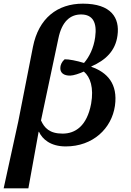

<svg xmlns="http://www.w3.org/2000/svg" viewBox="-64 -789 714 1049"><path d="M-44 240H91L147 -69H149C167 -29 212 11 295 11C444 11 546 -87 564 -211C581 -332 521 -394 435 -424V-426C512 -460 567 -510 578 -596C591 -691 544 -769 389 -769C250 -769 147 -690 116 -533L36 -126ZM278 -59C206 -59 178 -91 160 -131L255 -579C274 -672 320 -710 379 -710C443 -710 467 -666 456 -586C448 -526 423 -477 395 -445C356 -457 311 -466 289 -465C273 -451 267 -434 266 -423C262 -391 285 -375 320 -376C337 -376 370 -387 394 -398C430 -368 449 -309 434 -223C411 -99 346 -59 278 -59Z"/></svg>

Font: Noto Serif SemiBold
Style: Italic
Weight: 600
Italic angle: -12°
Designer: Monotype Design Team
Foundry: Monotype Imaging Inc.
Version: Version 2.014